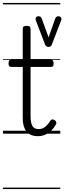

<svg xmlns="http://www.w3.org/2000/svg" viewBox="-20 -905 436 1300"><path d="M236 17Q202 17 179.5 3Q157 -11 145.5 -38.5Q134 -66 134 -106V-452H57Q46 -452 42 -457.5Q38 -463 38 -475Q38 -488 42 -494Q46 -500 57 -500H134V-711Q134 -721 140.5 -725.5Q147 -730 160 -730Q174 -730 180.5 -725.5Q187 -721 187 -711V-500H324Q335 -500 339 -494Q343 -488 343 -475Q343 -463 339 -457.5Q335 -452 324 -452H187V-117Q187 -76 198.5 -53.5Q210 -31 242 -31Q267 -31 286 -46.5Q305 -62 322 -89Q328 -97 335.5 -96.5Q343 -96 351 -91Q359 -85 361 -77.5Q363 -70 359 -63Q345 -38 326.5 -20Q308 -2 285 7.5Q262 17 236 17ZM375 -795Q386 -795 392.5 -787Q399 -779 394 -767L330 -601Q328 -595 322 -591Q316 -587 307 -587Q300 -587 294.5 -591.5Q289 -596 286 -601L223 -766Q218 -779 223.5 -787Q229 -795 241 -795Q248 -795 253.5 -791.5Q259 -788 262 -781L309 -652L354 -780Q357 -787 362.5 -791Q368 -795 375 -795ZM0 365H388V375H0ZM0 -20H388V0H0ZM0 -505H388V-500H0ZM0 -885H388V-875H0Z"/></svg>

Font: Playwrite IT Moderna Guides
Style: Regular
Weight: 400
Designer: Veronika Burian, José Scaglione
Foundry: TypeTogether
Version: Version 1.003